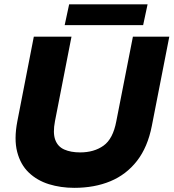

<svg xmlns="http://www.w3.org/2000/svg" viewBox="-20 -872 815 901"><path d="M328.4 9.5Q264.9 9.5 209.4 -7.7Q154 -25 115 -62.3Q76.1 -99.5 60.7 -159Q45.2 -218.5 61.2 -302L138.7 -700H315.5L238 -303.5Q227.4 -248.3 239.2 -216.1Q250.9 -184 281.5 -170.4Q312.1 -156.8 356.2 -156.8Q421.4 -156.8 465.8 -188.5Q510.2 -220.1 525.7 -302.5L603.7 -700H774.5L692.5 -281.3Q673 -181.4 622.8 -116.9Q572.6 -52.5 498 -21.5Q423.3 9.5 328.4 9.5ZM283.5 -754 304.5 -851.8H672.6L651.7 -754Z"/></svg>

Font: REM Medium
Style: Italic
Weight: 500
Italic angle: -11°
Designer: Octavio Pardo
Foundry: Ashler Design
Version: Version 1.005;gftools[0.9.28]